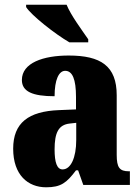

<svg xmlns="http://www.w3.org/2000/svg" viewBox="-20 -786 594 816"><path d="M275 -606H355V-619C329 -657 281 -721 263 -766H91V-756C113 -721 213 -642 275 -606ZM176 10C239 10 263 -9 303 -62H312L334 0H532V-58H528C488 -58 476 -74 476 -128V-381C476 -506 408 -550 272 -550C164 -550 73 -519 73 -446C73 -397 118 -377 212 -377C212 -447 230 -485 257 -485C288 -485 303 -449 303 -374V-321L231 -318C101 -313 36 -264 36 -154C36 -42 99 10 176 10ZM246 -66C222 -66 212 -96 212 -151C212 -221 228 -256 277 -261L304 -264V-191C304 -116 281 -66 246 -66Z"/></svg>

Font: Noto Serif Tamil Condensed Black
Style: Regular
Weight: 900
Width: 3
Designer: Indian Type Foundry, Tom Grace, and the Monotype Design Team
Foundry: Monotype Imaging Inc.
Version: Version 2.004